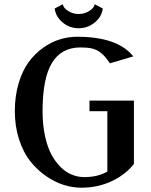

<svg xmlns="http://www.w3.org/2000/svg" viewBox="-20 -873 710 903"><path d="M49.8 0ZM425.3 -853 463.4 -833Q459 -794.9 426 -767.6Q393.1 -740.2 350.1 -740.2Q307.1 -740.2 274.4 -767.6Q241.7 -794.9 237.3 -833L275.4 -853Q277.8 -835.9 300.3 -821.5Q322.8 -807.1 350.1 -807.1Q377.4 -807.1 400.1 -821.5Q422.9 -835.9 425.3 -853ZM400.9 -399.9H609.9V-102.1Q570.8 -51.8 505.6 -21Q440.4 9.8 361.8 9.8Q321.8 9.8 279.5 -3.4Q237.3 -16.6 195.8 -45.4Q154.3 -74.2 122.1 -115Q89.8 -155.8 69.8 -217Q49.8 -278.3 49.8 -350.1Q49.8 -422.4 67.9 -482.2Q85.9 -542 115.2 -581.5Q144.5 -621.1 183.1 -648.4Q221.7 -675.8 262 -688Q302.2 -700.2 342.8 -700.2Q532.7 -700.2 606.9 -607.9L497.1 -575.2Q481.9 -596.7 472.7 -607.4Q463.4 -618.2 447.3 -629.6Q431.2 -641.1 409.9 -645.5Q388.7 -649.9 357.9 -649.9Q269 -649.9 224.6 -577.4Q180.2 -504.9 180.2 -350.1Q180.2 -286.1 191.7 -233.4Q203.1 -180.7 222.2 -145.5Q241.2 -110.4 266.6 -85.9Q292 -61.5 319.8 -50.8Q347.7 -40 377 -40Q438.5 -40 484.9 -65.9V-350.1H400.9Z"/></svg>

Font: Pfennig
Style: Bold
Weight: 700
Version: Version 20120410 ; ttfautohint (v0.8)